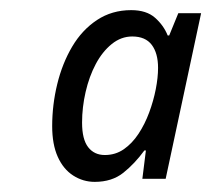

<svg xmlns="http://www.w3.org/2000/svg" viewBox="-20 -742 417 379"><path d="M167 -383Q144 -383 124.5 -395.5Q105 -408 94 -432.5Q83 -457 83 -493Q83 -535 93 -576Q103 -617 122.5 -650Q142 -683 171.5 -702.5Q201 -722 239 -722Q269 -722 286 -707Q303 -692 311 -672H314L332 -716H377L307 -389H261L268 -445H265Q246 -419 223.5 -401Q201 -383 167 -383ZM187 -436Q208 -436 224.5 -447.5Q241 -459 253.5 -478Q266 -497 274.5 -520Q283 -543 287.5 -566Q292 -589 292 -608Q292 -637 279.5 -653.5Q267 -670 241 -670Q219 -670 200.5 -655Q182 -640 169 -615.5Q156 -591 149 -560.5Q142 -530 142 -500Q142 -467 154 -451.5Q166 -436 187 -436Z"/></svg>

Font: Noto Sans Display
Style: Italic
Weight: 400
Italic angle: -12°
Designer: Monotype Design Team
Foundry: Monotype Imaging Inc.
Version: Version 2.003